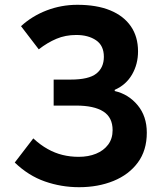

<svg xmlns="http://www.w3.org/2000/svg" viewBox="-20 -774 677 808"><path d="M312.7 13.8Q238 13.8 168.9 -10.4Q99.8 -34.5 42.1 -90L120.1 -191.6Q149.9 -164 180.4 -147Q210.9 -129.9 243.1 -122Q275.4 -114 311.1 -114Q352.1 -114 384.1 -127.1Q416.2 -140.2 435.1 -165.3Q453.9 -190.4 453.9 -226.3Q453.9 -280 414.8 -304.8Q375.8 -329.7 300.2 -329.7H205.8V-439.1H277.4Q353.5 -439.1 385.3 -464.2Q417.1 -489.2 417.1 -535Q417.1 -582.2 384.3 -604.5Q351.6 -626.8 301 -626.8Q255.4 -626.8 217.6 -610.8Q179.8 -594.9 143.1 -566.4L68.4 -663.9Q115.2 -706.7 176.7 -730.3Q238.1 -753.8 305.7 -753.8Q386.9 -753.8 443.7 -730.5Q500.6 -707.1 530.8 -663.2Q560.9 -619.3 560.9 -557.9Q560.9 -503.9 535.7 -460.4Q510.4 -416.8 462.8 -395.9V-390.9Q520.8 -377.6 559.3 -331.2Q597.8 -284.9 597.8 -215.6Q597.8 -141 560.1 -90Q522.4 -39 457.7 -12.6Q392.9 13.8 312.7 13.8Z"/></svg>

Font: Noto Sans TC Thin
Style: Regular
Weight: 100
Designer: Ryoko NISHIZUKA 西塚涼子 (kana, bopomofo & ideographs); Paul D. Hunt (Latin, Greek & Cyrillic); Sandoll Communications 산돌커뮤니
Foundry: Adobe
Version: Version 2.004-H2;hotconv 1.0.118;makeotfexe 2.5.65603